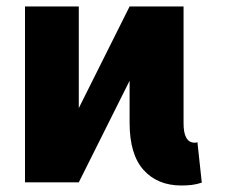

<svg xmlns="http://www.w3.org/2000/svg" viewBox="-20 -566 705 596"><path d="M224.6 0H57.6V-545.9H224.6V-230.5L382.3 -545.9H549.8V-184.6Q549.3 -123 584.5 -123Q590.8 -123 592.8 -125L606.4 1Q589.8 6.3 575 8.1Q560.1 9.8 543 9.8Q468.8 9.8 425.5 -38.6Q382.3 -86.9 382.3 -184.6V-315.4Z"/></svg>

Font: Inter Display Extra Bold
Style: Regular
Weight: 800
Designer: Rasmus Andersson
Foundry: rsms
Version: Version 4.000;git-4fc901f